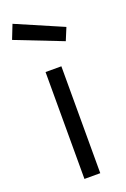

<svg xmlns="http://www.w3.org/2000/svg" viewBox="-146 -797 553 844"><g transform="rotate(-20 130.5 -374.5)"><path d="M95 0V-500H169V0ZM31 -749 249 -655 225 -597 5 -683Z"/></g></svg>

Font: TitilliumText22L Rg
Style: Regular
Weight: 400
Designer: Campivisivi
Foundry: Campivisivi
Version: 1.000